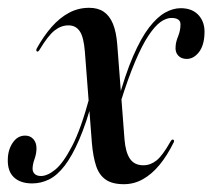

<svg xmlns="http://www.w3.org/2000/svg" viewBox="-30 -463 544 492"><path d="M199.5 -214 208.5 -211.5Q191.5 -148 173.2 -105.8Q155 -63.5 135.8 -38.5Q116.5 -13.5 95.8 -3.2Q75 7 52.5 7Q22 7 5.5 -8.8Q-11 -24.5 -10 -55Q-9.5 -79.5 2.8 -97.5Q15 -115.5 34.5 -115.5Q47.5 -115.5 55.5 -106.5Q63.5 -97.5 63.5 -83Q63.5 -69.5 58.5 -55.5Q53.5 -41.5 53.5 -30.5Q53.5 -22.5 59 -17.2Q64.5 -12 75 -12Q91.5 -12 111.8 -28.5Q132 -45 154.8 -88.8Q177.5 -132.5 199.5 -214ZM270.5 -348.5 289 -106.5Q291.5 -73.5 302.8 -56.5Q314 -39.5 337.5 -39.5Q355.5 -39.5 371 -51.8Q386.5 -64 407 -100.5Q409 -104 410.8 -105Q412.5 -106 414 -105Q415.5 -104.5 416 -102.5Q416.5 -100.5 415 -98Q398.5 -64.5 378.8 -40.5Q359 -16.5 336.2 -3.8Q313.5 9 287.5 9Q257.5 9 240.8 -2.8Q224 -14.5 216.2 -38Q208.5 -61.5 205.5 -96L187.5 -330.5Q184.5 -368.5 174.2 -383.2Q164 -398 145.5 -398Q126.5 -398 109.8 -384.8Q93 -371.5 72 -336.5Q70 -333 68.5 -331.8Q67 -330.5 65 -331Q63 -332 63 -334Q63 -336 64 -338.5Q82 -371 102.5 -394.2Q123 -417.5 146.8 -430.2Q170.5 -443 198.5 -443Q221 -443 236 -432.8Q251 -422.5 259.5 -401.8Q268 -381 270.5 -348.5ZM278 -198 271 -199.5Q290.5 -271.5 311 -318.8Q331.5 -366 352.2 -392.8Q373 -419.5 393.2 -430.8Q413.5 -442 433 -442Q463 -442 479.2 -423.8Q495.5 -405.5 494 -377Q493 -346 479.5 -329Q466 -312 448.5 -312Q434.5 -312 426.5 -320.8Q418.5 -329.5 420 -344Q420.5 -355.5 426.5 -370.2Q432.5 -385 432.5 -400.5Q432.5 -409 426.5 -413Q420.5 -417 409.5 -417Q396 -417 381.5 -406.8Q367 -396.5 350.5 -371.8Q334 -347 316 -304.5Q298 -262 278 -198Z"/></svg>

Font: Fraunces 120pt
Style: Italic
Weight: 400
Italic angle: -16°
Version: Version 1.000;[b76b70a41]